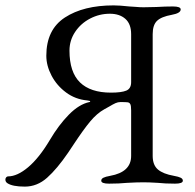

<svg xmlns="http://www.w3.org/2000/svg" viewBox="-32 -677 723 713"><path d="M-5 3Q-12 -2 -12 -10Q-12 -15 -9 -18.5Q-6 -22 -2 -22Q32 -22 72.5 -56Q113 -90 153 -157Q186 -213 224 -251.5Q262 -290 300 -298Q303 -298 303 -300Q303 -303 292 -304Q248 -308 213.5 -333.5Q179 -359 159.5 -396Q140 -433 140 -470Q140 -567 209 -612Q278 -657 390 -657Q412 -657 448 -653Q456 -653 471.5 -651.5Q487 -650 501 -650L549 -651Q581 -653 610 -653Q639 -653 639 -642Q639 -628 606 -622Q567 -615 551 -599.5Q535 -584 535 -550V-98Q535 -64 554.5 -47.5Q574 -31 614 -24Q631 -21 639 -17Q647 -13 647 -6Q647 5 618 5Q581 5 554 2Q522 0 501 0Q476 0 440 2Q410 5 373 5Q344 5 344 -6Q344 -13 352 -17Q360 -21 377 -24Q455 -38 455 -98V-267Q455 -284 452 -290Q449 -296 442.5 -297Q436 -298 415 -298Q406 -298 397 -294Q388 -290 373 -281L355 -271Q328 -256 303 -226Q278 -196 243 -143L221 -110Q180 -50 143 -17Q106 16 60 16Q14 16 -5 3ZM455 -372V-550Q455 -588 433.5 -607Q412 -626 376 -626Q337 -626 302.5 -608Q268 -590 247 -558.5Q226 -527 226 -489Q226 -409 265 -371Q304 -333 380 -333Q419 -333 437 -340.5Q455 -348 455 -372Z"/></svg>

Font: EB Garamond
Style: Regular
Weight: 400
Designer: Georg Duffner and Octavio Pardo
Foundry: Georg Duffner
Version: Version 1.000; ttfautohint (v1.6)